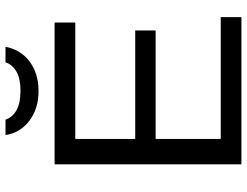

<svg xmlns="http://www.w3.org/2000/svg" viewBox="-121 -788 909 707"><g transform="rotate(-90 333.5 -434.5)"><path d="M82 0V-688H604V-611.8H175.3V-391.1H574.7V-315.9H175.3V-76.2H624V0ZM351.6 -747.1Q286.6 -747.1 242.4 -780.8Q198.2 -814.5 189.5 -868.7H246.6Q254.9 -842.8 281.5 -828.1Q308.1 -813.5 352.5 -813.5Q397 -813.5 423.1 -828.4Q449.2 -843.3 457.5 -868.7H514.6Q504.4 -813 460.4 -780Q416.5 -747.1 351.6 -747.1Z"/></g></svg>

Font: Liberation Sans
Style: Regular
Weight: 400
Designer: Steve Matteson
Foundry: Ascender Corporation
Version: Version 2.00.1